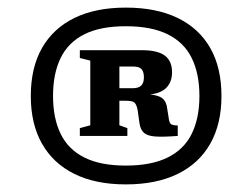

<svg xmlns="http://www.w3.org/2000/svg" viewBox="-20 -737 664 505"><path d="M311 -717Q391 -717 447.2 -689.8Q503.5 -662.5 533 -610.8Q562.5 -559 562.5 -484.5Q562.5 -411 533 -359Q503.5 -307 447.2 -279.5Q391 -252 311 -252Q231.5 -252 175.8 -279.5Q120 -307 90.5 -359Q61 -411 61 -484.5Q61 -559 90.5 -610.8Q120 -662.5 175.8 -689.8Q231.5 -717 311 -717ZM311 -668Q244 -668 201.8 -646.8Q159.5 -625.5 139.5 -584.5Q119.5 -543.5 119.5 -484.5Q119.5 -426 139.5 -385Q159.5 -344 201.8 -322.8Q244 -301.5 311 -301.5Q378 -301.5 421 -322.8Q464 -344 484.2 -385Q504.5 -426 504.5 -484.5Q504.5 -543.5 484.2 -584.5Q464 -625.5 421 -646.8Q378 -668 311 -668ZM253.5 -505H329.5Q344.5 -505 351.5 -512Q358.5 -519 358.5 -533.5Q358.5 -548.5 352.2 -555.2Q346 -562 330.5 -562H254L252.5 -605H353Q394.5 -605 413.5 -590.8Q432.5 -576.5 432.5 -547Q432.5 -520.5 416.5 -505.2Q400.5 -490 368 -488L368.5 -489Q395 -487.5 406.5 -478.8Q418 -470 420 -450L423.5 -428Q425 -414.5 429.5 -410.8Q434 -407 447.5 -407V-379.5Q409.5 -376.5 388.5 -378Q367.5 -379.5 358.5 -387.8Q349.5 -396 347 -412L342 -447.5Q339 -463 333.2 -467.5Q327.5 -472 310.5 -472H254.5ZM217.5 -577.5 190 -584.5V-605H294V-407.5L315 -400V-379.5H190V-400L217.5 -407.5Z"/></svg>

Font: Newsreader 7pt
Style: Bold
Weight: 700
Designer: Hugues Gentile
Foundry: Production Type
Version: Version 1.003